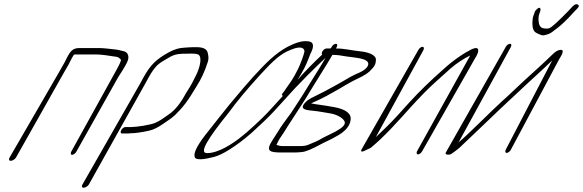

<svg xmlns="http://www.w3.org/2000/svg" viewBox="-20 -708 2730 899"><path d="M54.7 30 279.8 -369C285.7 -380 292.5 -391 299.6 -403L317 -437C319.8 -442 323.3 -447 326.1 -452C328.9 -453 332.9 -453 336.9 -453H429.7C450.5 -453 482.8 -449 525.4 -442C532.9 -441 539.4 -436 546 -429C547.5 -424 540.2 -407 523.9 -378L313.6 2C309.7 10 310.9 17 317.3 17C323.7 17 333.7 10 337.6 2L533.6 -347C561.8 -390 577.1 -417 579.5 -428C584.9 -447 577.2 -464 560.2 -468L543.2 -472C538.7 -473 532.6 -475 523.1 -476C502.1 -478 467.6 -483 444.7 -483H351.9C320.7 -483 309.6 -469 293 -437L284.7 -420L255.8 -369L24.7 30C19.7 38 22.3 45 30.3 45C38.3 45 49.7 38 54.7 30Z M396 156 661.5 -319C680.1 -354 694.7 -379 708.6 -394C716.6 -404 729.3 -414 748.1 -425C797.5 -455 799.9 -457 876.8 -457C893.8 -457 904.8 -455 909.4 -452C927.4 -440 915.8 -392 899.1 -358C884.3 -328 878.9 -315 849.7 -270C826.4 -226 800.6 -193 770 -172C748.1 -157 730.5 -143 707.4 -133C685.1 -123 618.7 -113 592.3 -113H566.7C560.3 -113 551.2 -106 547.2 -98C543.3 -90 544.5 -83 550.9 -83H576.5C580.5 -83 585.3 -83 589.7 -84C612.1 -84 641.7 -88 677.6 -96C697.6 -100 721.5 -112 748.2 -131C772.9 -147 790 -160 800.4 -170C835.8 -205 858.5 -233 900.5 -304C921.7 -337 939.9 -376 953.6 -420C957.5 -432 956.4 -446 952.3 -462C948.2 -478 931.6 -487 902.6 -487H882.6C873.6 -487 861.1 -486 845.6 -485L824.5 -483C802.1 -479 779 -469 752.7 -453C698.9 -420 676.6 -394 637.5 -319L366 156C361.1 164 363.7 171 371.7 171C379.7 171 391.1 164 396 156Z M1518.6 -481C1481.2 -446 1437.8 -405 1396.3 -360C1386.8 -349 1378.1 -340 1373.4 -334C1376.5 -339 1382 -349 1390.6 -363C1411 -397 1421.9 -426 1433 -455C1454.4 -495 1448.1 -515 1416.8 -515C1395.2 -517 1364.9 -509 1326.7 -489C1271.1 -459 1229.2 -418 1165.2 -348C1140.8 -321 1102.9 -277 1053.2 -217C1029.5 -188 992 -140 939 -73C897.9 -19 883.4 15 893.6 31C901.8 41 930.7 40 981.5 27C1000.5 22 1024.7 11 1054.9 -8C1085.1 -27 1119.2 -52 1157.2 -85C1204.7 -128 1241 -163 1264.7 -189L1359.5 -293C1441.2 -380 1510.2 -442 1545.7 -477C1547.7 -479 1549.6 -481 1551.6 -483ZM1305.5 -260 1240.7 -189C1204.4 -149 1131.6 -84 1114.1 -71C1069 -34 1002.3 9 949.3 9C911.3 9 949.3 -55 1052 -182C1086.6 -230 1134 -287 1194 -353C1244.5 -408 1280.1 -445 1321.4 -466C1339.7 -475 1345.3 -476 1361.2 -482C1387.5 -489 1401.2 -485 1405.4 -471C1407.9 -462 1383.8 -401 1376 -386C1366.6 -368 1354.1 -342 1335.2 -316C1322.6 -299 1315.5 -288 1310.8 -281L1303 -271C1298.2 -264 1298.3 -260 1305.5 -260Z M1536.5 -451C1561.3 -451 1576.9 -448 1600.1 -444C1634.2 -438 1705.7 -437 1704.4 -408C1704 -391 1679.1 -375 1662.7 -368C1650.2 -363 1635.8 -356 1618.7 -347C1600.4 -335 1496.7 -277 1461.6 -261C1443.3 -253 1429.7 -245 1419.8 -238C1373.2 -197 1410 -193 1440.9 -190C1479.3 -186 1493.7 -182 1526.9 -177C1552.6 -173 1580.6 -159 1590.7 -144C1604.1 -125 1580.9 -109 1551 -92L1531.1 -82C1514.8 -73 1498 -67 1482.1 -57C1470.5 -50 1451 -41 1420.6 -29C1412.2 -26 1400.3 -24 1385.9 -24H1303.5C1293.5 -24 1283.5 -26 1274.4 -30C1280.9 -41 1282.3 -48 1289.7 -59L1308.5 -87C1329.7 -122 1365 -174 1408.9 -243C1426.4 -271 1463.6 -333 1482.2 -362C1500.1 -389 1520.7 -425 1536.5 -451ZM1532.7 -488 1529.1 -481H1508.3C1501.9 -481 1492.8 -474 1488.8 -466C1484.9 -458 1486.1 -451 1492.5 -451H1512.5C1506.5 -442 1499.8 -429 1490.7 -414C1468.5 -376 1447.9 -346 1422.6 -304C1392.5 -254 1373.8 -227 1343.3 -180C1314.6 -140 1300.7 -124 1278.5 -87L1257.3 -54C1221.2 1 1241.7 6 1300.7 6H1356.7C1371.6 6 1383.2 5 1392.4 4C1410.4 3 1441.1 -10 1483 -33C1509.3 -47 1520.9 -50 1550 -67C1595.1 -90 1618.5 -117 1621.8 -147C1625.6 -177 1598 -197 1542 -207C1530.7 -209 1520.7 -210 1512.7 -212C1491.9 -216 1457.9 -219 1436.7 -224C1439.8 -226 1452.2 -231 1471.8 -240C1491.3 -249 1521.6 -265 1563.1 -289L1595.4 -308C1605.7 -314 1616.1 -320 1627 -326C1656.9 -342 1688.3 -353 1710.6 -374C1736.9 -399 1739.4 -410 1740.2 -428C1741.1 -450 1706.5 -463 1672.4 -467C1622.9 -472 1594.7 -481 1553.1 -481L1556.7 -488C1561 -497 1559.4 -503 1553 -503C1546.6 -503 1537 -497 1532.7 -488Z M1938.8 -474 1676.7 -15C1663.3 6 1672.8 7 1705.7 -11C1709.7 -13 1713.7 -15 1716.2 -16C1729.6 -27 1744 -40 1760.4 -55C1795.9 -89 1827.3 -122 1858.7 -157L1908.3 -212C1947.7 -255 1985.4 -294 2023.6 -328C2061.8 -362 2082.9 -381 2089.3 -387C2118.1 -412 2148.9 -432 2180.8 -448C2180.3 -445 2177.9 -440 2174.4 -435L1932.8 0C1928.8 8 1930.9 15 1937.3 15C1943.7 15 1952.8 8 1956.8 0L2204.4 -435C2224.2 -465 2229 -495 2189.6 -478C2153.7 -460 2104 -428 2053.3 -381C1996 -331 1942.7 -279 1893.5 -225L1843.8 -170C1808.4 -131 1773.1 -97 1739.8 -66L1962.8 -474C1966.7 -482 1964.7 -489 1958.3 -489C1951.9 -489 1942.7 -482 1938.8 -474Z M2643.5 -659C2594.9 -609 2564.5 -581 2552.1 -576C2546.6 -574 2535.8 -573 2522.5 -576C2509.3 -579 2502.5 -592 2501.5 -614C2501 -627 2503 -638 2506.9 -648C2510.9 -658 2512 -665 2509.6 -669C2505.1 -678 2487.2 -661 2484.1 -653L2480.9 -643C2478.2 -636 2475.4 -629 2474.3 -622C2470.8 -593 2473 -572 2483.4 -560C2487.9 -555 2499.1 -549 2517.5 -543C2523.2 -541 2535.5 -544 2551.5 -550C2557.9 -552 2569.4 -561 2590.2 -577C2611 -593 2637.3 -618 2666.6 -651L2683 -668C2692.9 -678 2692.3 -685 2681.8 -688C2675.8 -690 2668.3 -685 2658.9 -676ZM2347.9 -488 2070.9 0C2063.9 10 2065.5 15 2075 16C2084.5 17 2091.5 15 2096.9 10C2105.9 4 2116.8 -4 2130.2 -15C2234.5 -113 2305.3 -183 2353 -227C2371.7 -244 2387.2 -259 2402.4 -273C2447.3 -316 2513.8 -375 2565.5 -425L2348 -7C2344 1 2346 8 2352.4 8C2358.8 8 2368 1 2372 -7L2597.8 -430C2614.1 -455 2624.9 -479 2600.4 -474C2581.5 -470 2569.3 -455 2555.3 -442C2529.9 -418 2504 -393 2473.4 -366C2428 -326 2376.8 -275 2328.6 -232C2284 -192 2172.8 -79 2127 -41L2371.9 -488C2376.2 -497 2374.6 -503 2368.2 -503C2361.8 -503 2352.2 -497 2347.9 -488Z"/></svg>

Font: MewTooHand
Style: UltimateCondIta
Weight: 400
Designer: Mew Too, Robert Jablonski
Version: Version 0.77